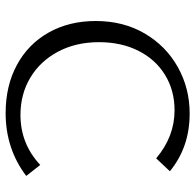

<svg xmlns="http://www.w3.org/2000/svg" viewBox="-26 -678 710 699"><g transform="rotate(90 329.5 -329.0)"><path d="M57 -322Q57 -423 102.5 -500.5Q148 -578 225 -621Q302 -664 394 -664Q516 -664 604 -592L557 -542Q478 -609 382 -609Q310 -609 253.5 -574.5Q197 -540 165.5 -477.5Q134 -415 134 -334Q134 -250 168.5 -185Q203 -120 263 -84Q323 -48 399 -48Q504 -48 581 -120L621 -69Q522 6 392 6Q293 6 217 -35Q141 -76 99 -150.5Q57 -225 57 -322Z"/></g></svg>

Font: Ysabeau SC
Style: Regular
Weight: 400
Designer: Christian Thalmann (Catharsis Fonts)
Version: Version 0.003